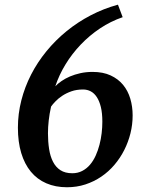

<svg xmlns="http://www.w3.org/2000/svg" viewBox="-20 -787 644 817"><path d="M56.2 -243.7Q56.2 -302.7 70.8 -359.9Q85.4 -417 112.3 -469.5Q139.2 -522 177.5 -568.8Q215.8 -615.7 263.2 -654.3Q310.5 -692.9 365.7 -721.7Q420.9 -750.5 481.9 -767.1L502 -713.9Q450.7 -696.3 405.8 -666.3Q360.8 -636.2 323.7 -597.4Q286.6 -558.6 259 -513.4Q231.4 -468.3 215.3 -419.9Q226.1 -431.2 241.9 -442.1Q257.8 -453.1 277.8 -461.7Q297.9 -470.2 322 -475.6Q346.2 -481 374 -481Q418.5 -481 450.7 -466.1Q482.9 -451.2 503.7 -426Q524.4 -400.9 534.4 -367.2Q544.4 -333.5 544.4 -295.9Q544.4 -257.3 535.2 -220Q525.9 -182.6 508.8 -148.7Q491.7 -114.7 467 -85.7Q442.4 -56.6 411.1 -35.4Q379.9 -14.2 343.3 -2.2Q306.6 9.8 265.1 9.8Q215.8 9.8 177 -7.1Q138.2 -23.9 111.3 -56.4Q84.5 -88.9 70.3 -136Q56.2 -183.1 56.2 -243.7ZM184.1 -219.7Q184.1 -183.6 189 -152.6Q193.8 -121.6 205.6 -98.6Q217.3 -75.7 237.3 -62.7Q257.3 -49.8 287.6 -49.8Q311 -49.8 329.8 -59.6Q348.6 -69.3 362.8 -85.9Q377 -102.5 387 -124.5Q397 -146.5 403.3 -170.9Q409.7 -195.3 412.6 -220.5Q415.5 -245.6 415.5 -269Q415.5 -305.7 409.2 -331.5Q402.8 -357.4 391.8 -374Q380.9 -390.6 366 -398.4Q351.1 -406.2 333.5 -406.2Q305.7 -406.2 283.7 -398.4Q261.7 -390.6 244.9 -379.4Q228 -368.2 216.1 -355.7Q204.1 -343.3 197.3 -333.5Q190.4 -302.2 187.3 -274.2Q184.1 -246.1 184.1 -219.7Z"/></svg>

Font: Brush Lettering One
Style: Bold Italic
Weight: 400
Italic angle: -7°
Designer: Eben Sorkin
Foundry: Eben Sorkin
Version: Version 1.001